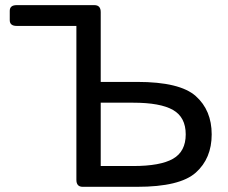

<svg xmlns="http://www.w3.org/2000/svg" viewBox="-20 -720 880 740"><path d="M44.4 -620.1Q17.6 -620.1 17.6 -642.1V-678.2Q17.6 -700.2 44.4 -700.2H343.8Q368.2 -700.2 368.2 -673.3V-404.3H508.8Q673.3 -404.3 734.6 -349.6Q795.9 -294.9 795.9 -202.1Q795.9 -109.4 734.6 -54.7Q673.3 0 508.8 0H298.8Q274.4 0 274.4 -26.9V-620.1ZM368.2 -80.1H493.2Q598.1 -80.1 647 -108.2Q695.8 -136.2 695.8 -202.1Q695.8 -268.1 647 -296.1Q598.1 -324.2 493.2 -324.2H368.2Z"/></svg>

Font: Istok
Style: Regular
Weight: 500
Designer: Andrey V. Panov
Foundry: Andrey V. Panov
Version: Version 1.0.3